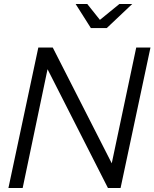

<svg xmlns="http://www.w3.org/2000/svg" viewBox="-20 -937 770 957"><path d="M22 0 171 -700H243L537 -123L659 -700H730L581 0H518L217 -592L93 0ZM433 -797 357 -917H415L478 -838L575 -917H639L512 -797Z"/></svg>

Font: Red Hat Display
Style: Italic
Weight: 400
Italic angle: -12°
Designer: Pentagram, MCKL
Foundry: Pentagram, MCKL
Version: Version 1.023; ttfautohint (v1.8.3)